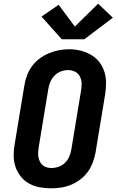

<svg xmlns="http://www.w3.org/2000/svg" viewBox="-20 -1013 640 1041"><path d="M256 8Q224 8 193 2Q162 -4 136 -19Q110 -34 91.5 -57.5Q73 -81 63.5 -110Q54 -139 54 -171Q54 -203 60 -234L112 -549Q116 -576 126 -603Q136 -630 153 -653.5Q170 -677 194 -695Q218 -713 244.5 -724Q271 -735 298.5 -740.5Q326 -746 354 -746Q386 -746 416.5 -738.5Q447 -731 473 -716Q499 -701 517.5 -677.5Q536 -654 545.5 -625Q555 -596 555 -564Q555 -532 550 -501L498 -186Q493 -159 483 -132Q473 -105 456 -81.5Q439 -58 415.5 -40Q392 -22 365 -11Q338 0 310.5 4Q283 8 256 8ZM258 -102Q278 -102 298 -109Q318 -116 333 -131Q348 -146 356 -165.5Q364 -185 367 -204L419 -519Q423 -539 422.5 -559.5Q422 -580 413.5 -597.5Q405 -615 387.5 -624Q370 -633 349 -633Q329 -633 309.5 -625.5Q290 -618 275.5 -603Q261 -588 253 -569Q245 -550 242 -531L190 -216Q188 -203 187 -189.5Q186 -176 188 -163Q190 -150 195.5 -138.5Q201 -127 210 -118.5Q219 -110 232 -106Q245 -102 258 -102ZM315 -800 205 -923 298 -987 386 -869 512 -993 592 -917 437 -800Z"/></svg>

Font: Iosevka Slab XBdExObl
Style: Regular
Weight: 800
Width: 7
Italic angle: -9°
Monospace: yes
Designer: Belleve Invis
Foundry: Belleve Invis
Version: Version 11.1.0; ttfautohint (v1.8.3)